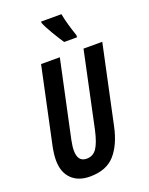

<svg xmlns="http://www.w3.org/2000/svg" viewBox="-174 -1037 878 1135"><g transform="rotate(-20 265.0 -470.0)"><path d="M399 -790 400 -802Q386 -843 375.5 -880Q365 -917 359 -950H231V-941Q243 -911 271.5 -863.5Q300 -816 318 -790ZM425 -222 530 -714H412L311 -238Q294 -162 271 -129Q248 -96 208 -96Q152 -96 152 -167Q152 -193 160 -232L263 -714H145L43 -235Q33 -186 33 -149Q33 -74 75 -32Q117 10 191 10Q294 10 348 -51Q402 -112 425 -222Z"/></g></svg>

Font: Noto Sans Display Condensed
Style: Bold Italic
Weight: 700
Width: 3
Designer: Monotype Design team
Foundry: Monotype Imaging Inc.
Version: 1.000